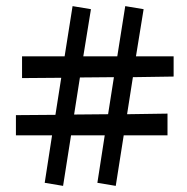

<svg xmlns="http://www.w3.org/2000/svg" viewBox="-20 -592 610 627"><path d="M395 -219 527 -221V-150H384L358 15L298 5L322 -150H212L186 15L126 5L150 -150H32V-216L161 -217L180 -338L52 -337V-408H191L217 -572L277 -562L252 -408H363L389 -572L449 -562L424 -408H547V-342L414 -340ZM241 -339 222 -218 333 -219 352 -340Z"/></svg>

Font: Andada
Style: Regular
Weight: 400
Designer: Carolina Giovagnoli
Foundry: Carolina Giovagnoli
Version: Version 1.003